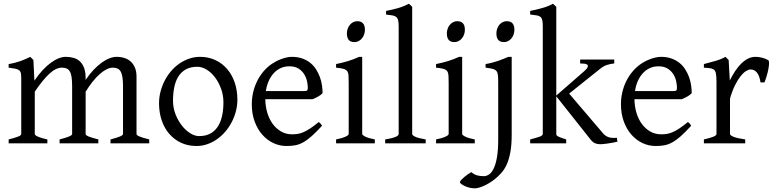

<svg xmlns="http://www.w3.org/2000/svg" viewBox="-20 -777 4206 1041"><path d="M579.1 0V-21Q614.3 -30.3 630.6 -37.1Q647 -43.9 647 -50.8V-309.1Q647 -338.9 643.8 -358.6Q640.6 -378.4 634 -389.6Q627.4 -400.9 616.9 -405.5Q606.4 -410.2 591.8 -410.2Q575.7 -410.2 557.6 -401.1Q539.6 -392.1 520.5 -375.2Q501.5 -358.4 482.2 -334.2Q462.9 -310.1 444.3 -279.8V-50.8Q444.3 -43.9 459.5 -37.4Q474.6 -30.8 513.2 -21V0H303.2V-21Q338.4 -30.3 354.7 -37.1Q371.1 -43.9 371.1 -50.8V-309.1Q371.1 -338.9 368.2 -358.6Q365.2 -378.4 358.6 -389.6Q352.1 -400.9 341.6 -405.5Q331.1 -410.2 315.9 -410.2Q282.7 -410.2 246.3 -376Q210 -341.8 168.5 -279.8V-50.8Q168.5 -43.5 186.8 -35.6Q205.1 -27.8 236.8 -21V0H26.9V-21Q59.1 -29.3 77.1 -35.9Q95.2 -42.5 95.2 -50.8V-347.2Q95.2 -366.7 93.5 -377.9Q91.8 -389.2 84.7 -395.3Q77.6 -401.4 64 -404.3Q50.3 -407.2 26.9 -410.2V-429.7Q45.4 -432.6 61 -436.8Q76.7 -440.9 90.8 -445.8Q105 -450.7 117.9 -456.5Q130.9 -462.4 144 -468.8L161.1 -451.7L166.5 -339.8Q188.5 -372.1 210.9 -396.2Q233.4 -420.4 255.4 -436.5Q277.3 -452.6 297.9 -460.7Q318.4 -468.8 335.9 -468.8Q359.4 -468.8 379.2 -463.1Q398.9 -457.5 413.3 -444.1Q427.7 -430.7 436 -408.7Q444.3 -386.7 444.3 -354V-343.8Q464.8 -374.5 486.8 -397.7Q508.8 -420.9 530.5 -436.8Q552.2 -452.6 573 -460.7Q593.8 -468.8 611.8 -468.8Q635.3 -468.8 655 -462.4Q674.8 -456.1 689.2 -442.9Q703.6 -429.7 711.9 -409.4Q720.2 -389.2 720.2 -361.8V-50.8Q720.2 -43.9 735.4 -37.4Q750.5 -30.8 789.1 -21V0Z M1191.4 -222.2Q1191.4 -260.7 1178.7 -295.7Q1166 -330.6 1146 -357.2Q1126 -383.8 1100.6 -399.4Q1075.2 -415 1050.3 -415Q1013.2 -415 987.8 -400.9Q962.4 -386.7 947 -362.1Q931.6 -337.4 924.8 -303.7Q918 -270 918 -231Q918 -192.4 931.6 -157.5Q945.3 -122.6 966.1 -96.2Q986.8 -69.8 1011.7 -54.4Q1036.6 -39.1 1059.1 -39.1Q1093.8 -39.1 1118.7 -52Q1143.6 -64.9 1159.7 -88.9Q1175.8 -112.8 1183.6 -146.5Q1191.4 -180.2 1191.4 -222.2ZM1267.1 -236.8Q1267.1 -204.1 1258.8 -172.9Q1250.5 -141.6 1235.8 -113.8Q1221.2 -85.9 1200.7 -62.3Q1180.2 -38.6 1155.5 -21.5Q1130.9 -4.4 1103 5.1Q1075.2 14.6 1045.4 14.6Q999 14.6 961.7 -2.9Q924.3 -20.5 897.7 -51.3Q871.1 -82 856.7 -124.5Q842.3 -167 842.3 -216.8Q842.3 -249 850.3 -280.3Q858.4 -311.5 872.8 -339.6Q887.2 -367.7 907.5 -391.4Q927.7 -415 952.4 -432.1Q977.1 -449.2 1005.6 -459Q1034.2 -468.8 1064.5 -468.8Q1110.4 -468.8 1147.7 -451.2Q1185.1 -433.6 1211.7 -402.6Q1238.3 -371.6 1252.7 -329.1Q1267.1 -286.6 1267.1 -236.8Z M1548.3 -417.5Q1522.9 -417.5 1501.7 -407.7Q1480.5 -397.9 1464.1 -380.1Q1447.8 -362.3 1436.8 -337.6Q1425.8 -313 1421.4 -283.2H1630.4Q1641.6 -283.2 1645.3 -286.9Q1648.9 -290.5 1648.9 -300.8Q1648.9 -314 1645.3 -333.7Q1641.6 -353.5 1630.6 -372.3Q1619.6 -391.1 1599.9 -404.3Q1580.1 -417.5 1548.3 -417.5ZM1729 -272Q1720.2 -262.2 1705.6 -253.9Q1690.9 -245.6 1675.3 -239.3H1418.5Q1418.9 -201.2 1429 -166.7Q1439 -132.3 1457.8 -106.2Q1476.6 -80.1 1503.2 -64.5Q1529.8 -48.8 1563 -48.8Q1578.1 -48.8 1592.5 -50.8Q1606.9 -52.7 1623.5 -59.6Q1640.1 -66.4 1660.4 -79.6Q1680.7 -92.8 1708 -115.2Q1714.4 -111.8 1719 -105.5Q1723.6 -99.1 1726.1 -95.2Q1693.4 -59.6 1668.7 -37.8Q1644 -16.1 1622.3 -4.4Q1600.6 7.3 1579.3 11Q1558.1 14.6 1533.2 14.6Q1495.6 14.6 1461.7 -1.5Q1427.7 -17.6 1401.9 -47.1Q1376 -76.7 1360.6 -118.4Q1345.2 -160.2 1345.2 -211.9Q1345.2 -244.6 1352.5 -276.4Q1359.9 -308.1 1373.8 -336.4Q1387.7 -364.7 1407.7 -388.7Q1427.7 -412.6 1453.1 -430.2Q1463.9 -437.5 1477.3 -444.6Q1490.7 -451.7 1505.4 -457Q1520 -462.4 1534.4 -465.6Q1548.8 -468.8 1562 -468.8Q1593.8 -468.8 1618.7 -460Q1643.6 -451.2 1662.1 -436.3Q1680.7 -421.4 1693.4 -401.6Q1706.1 -381.8 1714.1 -359.9Q1722.2 -337.9 1725.6 -315.2Q1729 -292.5 1729 -272Z M1802.2 0V-21Q1835.4 -27.8 1853 -35.9Q1870.6 -43.9 1870.6 -50.8V-327.1Q1870.6 -352.1 1869.6 -367.4Q1868.7 -382.8 1862.3 -391.4Q1856 -399.9 1842 -403.8Q1828.1 -407.7 1802.2 -410.2V-429.7Q1817.4 -432.6 1834.2 -436.8Q1851.1 -440.9 1867.7 -446Q1884.3 -451.2 1899.4 -457Q1914.6 -462.9 1927.2 -468.8H1943.8V-50.8Q1943.8 -44.9 1960.2 -36.4Q1976.6 -27.8 2012.2 -21V0ZM1958.5 -615.7Q1958.5 -602.1 1954.1 -589.8Q1949.7 -577.6 1942.1 -568.6Q1934.6 -559.6 1924.3 -554.2Q1914.1 -548.8 1901.9 -548.8Q1879.9 -548.8 1870.4 -561Q1860.8 -573.2 1860.8 -595.7Q1860.8 -609.4 1865.2 -621.6Q1869.6 -633.8 1877.4 -642.8Q1885.3 -651.9 1895.3 -657Q1905.3 -662.1 1917 -662.1Q1958.5 -662.1 1958.5 -615.7Z M2068.4 0V-21Q2089.4 -24.4 2103.5 -28.1Q2117.7 -31.7 2126 -35.4Q2134.3 -39.1 2137.9 -43Q2141.6 -46.9 2141.6 -50.8V-632.8Q2141.6 -654.8 2138.7 -667Q2135.7 -679.2 2127.9 -685.3Q2120.1 -691.4 2106.9 -693.6Q2093.8 -695.8 2073.2 -698.2V-717.8Q2108.4 -724.6 2137.7 -732.9Q2167 -741.2 2197.3 -756.8L2214.8 -740.2V-50.8Q2214.8 -43.5 2231.4 -35.6Q2248 -27.8 2288.1 -21V0Z M2344.2 0V-21Q2377.4 -27.8 2395 -35.9Q2412.6 -43.9 2412.6 -50.8V-327.1Q2412.6 -352.1 2411.6 -367.4Q2410.6 -382.8 2404.3 -391.4Q2397.9 -399.9 2384 -403.8Q2370.1 -407.7 2344.2 -410.2V-429.7Q2359.4 -432.6 2376.2 -436.8Q2393.1 -440.9 2409.7 -446Q2426.3 -451.2 2441.4 -457Q2456.5 -462.9 2469.2 -468.8H2485.8V-50.8Q2485.8 -44.9 2502.2 -36.4Q2518.6 -27.8 2554.2 -21V0ZM2500.5 -615.7Q2500.5 -602.1 2496.1 -589.8Q2491.7 -577.6 2484.1 -568.6Q2476.6 -559.6 2466.3 -554.2Q2456.1 -548.8 2443.8 -548.8Q2421.9 -548.8 2412.4 -561Q2402.8 -573.2 2402.8 -595.7Q2402.8 -609.4 2407.2 -621.6Q2411.6 -633.8 2419.4 -642.8Q2427.2 -651.9 2437.3 -657Q2447.3 -662.1 2459 -662.1Q2500.5 -662.1 2500.5 -615.7Z M2754.4 -48.3Q2754.4 7.8 2747.3 47.1Q2740.2 86.4 2727.8 114Q2715.3 141.6 2698.2 160.6Q2681.2 179.7 2661.6 195.3Q2648.4 205.6 2633.8 214.6Q2619.1 223.6 2604.5 230.2Q2589.8 236.8 2576.9 240.5Q2564 244.1 2554.7 244.1Q2539.6 244.1 2525.1 240.5Q2510.7 236.8 2499.3 231.4Q2487.8 226.1 2480.7 220.2Q2473.6 214.4 2473.6 210.4Q2473.6 206.1 2480.7 198.5Q2487.8 190.9 2497.6 182.6Q2507.3 174.3 2517.8 167Q2528.3 159.7 2535.6 156.2Q2551.3 169.9 2567.9 174.1Q2584.5 178.2 2603 178.2Q2617.2 178.2 2631.1 169.2Q2645 160.2 2656.2 137.7Q2667.5 115.2 2674.3 76.7Q2681.2 38.1 2681.2 -21V-327.1Q2681.2 -352.1 2679.9 -367.2Q2678.7 -382.3 2672.4 -390.9Q2666 -399.4 2652.1 -403.3Q2638.2 -407.2 2612.8 -410.2V-429.7Q2633.3 -433.1 2649.2 -437.5Q2665 -441.9 2679.4 -446.5Q2693.8 -451.2 2707.3 -456.8Q2720.7 -462.4 2736.3 -468.8H2754.4ZM2769 -615.7Q2769 -602.1 2764.6 -589.8Q2760.3 -577.6 2752.7 -568.6Q2745.1 -559.6 2734.9 -554.2Q2724.6 -548.8 2712.9 -548.8Q2690.9 -548.8 2681.2 -561Q2671.4 -573.2 2671.4 -595.7Q2671.4 -609.4 2675.8 -621.6Q2680.2 -633.8 2687.7 -642.8Q2695.3 -651.9 2705.6 -657Q2715.8 -662.1 2727.5 -662.1Q2769 -662.1 2769 -615.7Z M2854.5 0V-21Q2886.7 -29.3 2904.8 -35.6Q2922.9 -42 2922.9 -50.8V-632.8Q2922.9 -655.3 2920.2 -667.5Q2917.5 -679.7 2909.9 -685.8Q2902.3 -691.9 2888.9 -693.8Q2875.5 -695.8 2854.5 -698.2V-717.8Q2888.2 -724.6 2920.7 -733.6Q2953.1 -742.7 2978 -756.8L2996.1 -740.2V-258.8L3146.5 -390.1Q3162.6 -404.3 3166 -412.8Q3169.4 -421.4 3164.8 -425.8Q3160.2 -430.2 3149.2 -431.6Q3138.2 -433.1 3125.5 -433.1V-454.1H3310.5V-433.1Q3289.1 -430.7 3271 -425Q3252.9 -419.4 3232.4 -402.8L3065.9 -269.5L3249.5 -54.2Q3256.3 -46.4 3263.7 -41.3Q3271 -36.1 3279.8 -33.2Q3288.6 -30.3 3299.6 -29.5Q3310.5 -28.8 3324.7 -29.8L3327.6 -8.8Q3313.5 -5.4 3299.6 -2.9Q3285.6 -0.5 3273.7 1.2Q3261.7 2.9 3252.2 3.9Q3242.7 4.9 3237.8 4.9Q3217.3 4.9 3204.8 -1Q3192.4 -6.8 3181.6 -21L2996.1 -254.9V-50.8Q2996.1 -46.9 2997.8 -43.9Q2999.5 -41 3004.9 -37.8Q3010.3 -34.7 3021 -30.8Q3031.7 -26.9 3049.8 -21V0Z M3549.8 -417.5Q3524.4 -417.5 3503.2 -407.7Q3481.9 -397.9 3465.6 -380.1Q3449.2 -362.3 3438.2 -337.6Q3427.2 -313 3422.9 -283.2H3631.8Q3643.1 -283.2 3646.7 -286.9Q3650.4 -290.5 3650.4 -300.8Q3650.4 -314 3646.7 -333.7Q3643.1 -353.5 3632.1 -372.3Q3621.1 -391.1 3601.3 -404.3Q3581.5 -417.5 3549.8 -417.5ZM3730.5 -272Q3721.7 -262.2 3707 -253.9Q3692.4 -245.6 3676.8 -239.3H3419.9Q3420.4 -201.2 3430.4 -166.7Q3440.4 -132.3 3459.2 -106.2Q3478 -80.1 3504.6 -64.5Q3531.2 -48.8 3564.5 -48.8Q3579.6 -48.8 3594 -50.8Q3608.4 -52.7 3625 -59.6Q3641.6 -66.4 3661.9 -79.6Q3682.1 -92.8 3709.5 -115.2Q3715.8 -111.8 3720.5 -105.5Q3725.1 -99.1 3727.5 -95.2Q3694.8 -59.6 3670.2 -37.8Q3645.5 -16.1 3623.8 -4.4Q3602.1 7.3 3580.8 11Q3559.6 14.6 3534.7 14.6Q3497.1 14.6 3463.1 -1.5Q3429.2 -17.6 3403.3 -47.1Q3377.4 -76.7 3362.1 -118.4Q3346.7 -160.2 3346.7 -211.9Q3346.7 -244.6 3354 -276.4Q3361.3 -308.1 3375.2 -336.4Q3389.2 -364.7 3409.2 -388.7Q3429.2 -412.6 3454.6 -430.2Q3465.3 -437.5 3478.8 -444.6Q3492.2 -451.7 3506.8 -457Q3521.5 -462.4 3535.9 -465.6Q3550.3 -468.8 3563.5 -468.8Q3595.2 -468.8 3620.1 -460Q3645 -451.2 3663.6 -436.3Q3682.1 -421.4 3694.8 -401.6Q3707.5 -381.8 3715.6 -359.9Q3723.6 -337.9 3727.1 -315.2Q3730.5 -292.5 3730.5 -272Z M4145.5 -450.7Q4149.9 -447.8 4149.7 -433.6Q4149.4 -419.4 4145.8 -400.9Q4142.1 -382.3 4136.2 -362.8Q4130.4 -343.3 4124.5 -330.1H4103.5Q4100.6 -349.6 4095.2 -363.3Q4089.8 -377 4082.8 -385Q4075.7 -393.1 4067.1 -396.7Q4058.6 -400.4 4049.3 -400.4Q4038.6 -400.4 4024.2 -391.4Q4009.8 -382.3 3994.6 -363Q3979.5 -343.8 3964.6 -313.7Q3949.7 -283.7 3938 -242.2V-50.8Q3938 -43.5 3956.3 -35.6Q3974.6 -27.8 4020.5 -21V0H3796.4V-21Q3828.6 -28.3 3846.7 -35.4Q3864.7 -42.5 3864.7 -50.8V-335Q3864.7 -351.1 3863.8 -362.1Q3862.8 -373 3861.3 -379.9Q3859.9 -386.7 3857.7 -390.6Q3855.5 -394.5 3853.5 -397Q3850.1 -400.4 3845.9 -402.6Q3841.8 -404.8 3835.2 -406.2Q3828.6 -407.7 3819.3 -408.4Q3810.1 -409.2 3796.4 -410.2V-429.7Q3828.1 -438 3858.6 -446.5Q3889.2 -455.1 3913.6 -468.8L3930.7 -451.7L3937 -340.8Q3950.2 -367.7 3965.6 -391.1Q3981 -414.6 3998.5 -431.9Q4016.1 -449.2 4035.4 -459Q4054.7 -468.8 4075.7 -468.8Q4091.3 -468.8 4109.4 -464.8Q4127.4 -460.9 4145.5 -450.7Z"/></svg>

Font: Noto Serif Devanagari
Style: Regular
Weight: 400
Designer: Monotype Design Team
Foundry: Monotype Imaging Inc.
Version: Version 1.01